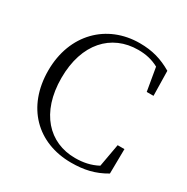

<svg xmlns="http://www.w3.org/2000/svg" viewBox="-170 -891 1029 1054"><g transform="rotate(30 344.0 -363.5)"><path d="M419 15C499 15 565 1 634 -40L636 -196H593L567 -51C522 -27 476 -18 425 -18C261 -18 141 -142 141 -362C141 -580 261 -706 430 -706C479 -706 519 -697 560 -675L585 -529H628L625 -686C560 -724 499 -742 419 -742C212 -742 58 -591 58 -361C58 -131 205 15 419 15Z"/></g></svg>

Font: Noto Serif CJK KR Light
Style: Regular
Weight: 300
Designer: Ryoko NISHIZUKA 西塚涼子 (kana & ideographs); Frank Grießhammer (Latin, Greek & Cyrillic); Wenlong ZHANG 张文龙 (bopomofo); San
Foundry: Adobe
Version: Version 2.001;hotconv 1.1.0;makeotfexe 2.6.0